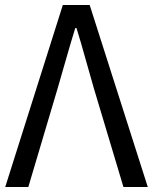

<svg xmlns="http://www.w3.org/2000/svg" viewBox="-20 -753 615 773"><path d="M1 0 233 -733H341L575 0H477L358 -397Q339 -462 323.5 -518.5Q308 -575 288 -640H283Q263 -575 247 -518.5Q231 -462 212 -397L94 0Z"/></svg>

Font: Noto Sans TC
Style: Regular
Weight: 400
Designer: Ryoko NISHIZUKA  (kana, bopomofo & ideographs); Paul D. Hunt (Latin, Greek & Cyrillic); Sandoll Communications , Soo-you
Foundry: Adobe
Version: Version 2.004-H2;hotconv 1.0.118;makeotfexe 2.5.65603